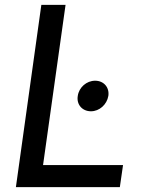

<svg xmlns="http://www.w3.org/2000/svg" viewBox="-20 -765 576 785"><path d="M45 0H470L483 -90H156L248 -745H149ZM298 -373C292 -338 316 -310 352 -310C386 -310 417 -337 423 -373C428 -408 404 -435 369 -435C334 -435 303 -408 298 -373Z"/></svg>

Font: Mluvka Medium
Style: Italic
Weight: 500
Italic angle: -8°
Designer: Modified by Jiří Krblich, Original typeface by Gumpita Rahayu
Foundry: Gumpita Rahayu & Jiří Krblich
Version: Version 2.000;Glyphs 3.1.1 (3134)